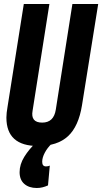

<svg xmlns="http://www.w3.org/2000/svg" viewBox="-20 -720 511 960"><path d="M170 10Q12 10 12 -132Q12 -154 18 -188L99 -700H227L143 -167Q132 -107 191 -107Q249 -107 259 -172L342 -700H471L390 -194Q373 -88 320 -39Q267 10 170 10ZM162 -9 237 0Q217 19 204 43.5Q191 68 191 89Q191 112 210 112Q221 112 229 108L220 207Q207 213 193 216.5Q179 220 164 220Q125 220 101.5 199.5Q78 179 78 141Q78 102 101.5 64Q125 26 162 -9Z"/></svg>

Font: Georama Condensed
Style: Bold Italic
Weight: 700
Width: 3
Italic angle: -9°
Designer: Jean-Baptiste Levee
Foundry: Production Type
Version: Version 1.000